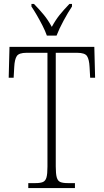

<svg xmlns="http://www.w3.org/2000/svg" viewBox="-20 -951 526 971"><path d="M123 0V-25H160Q184 -25 197 -30.5Q210 -36 215 -53.5Q220 -71 220 -108V-684H114Q76 -684 65 -667.5Q54 -651 52 -612L49 -558H24L28 -714H457L461 -558H436L433 -612Q431 -651 420 -667.5Q409 -684 370 -684H262V-109Q262 -72 267 -54Q272 -36 285 -30.5Q298 -25 322 -25H359V0ZM217 -771Q209 -794 195.5 -820.5Q182 -847 167 -873Q152 -899 139 -918V-931H152Q181 -901 202 -875.5Q223 -850 242 -815Q261 -850 281.5 -875.5Q302 -901 331 -931H344V-918Q325 -890 302 -847.5Q279 -805 266 -771Z"/></svg>

Font: Noto Serif Tamil Condensed ExtraLight
Style: Regular
Weight: 200
Width: 3
Designer: Indian Type Foundry, Tom Grace, and the Monotype Design Team
Foundry: Monotype Imaging Inc.
Version: Version 2.004; ttfautohint (v1.8.4.7-5d5b)